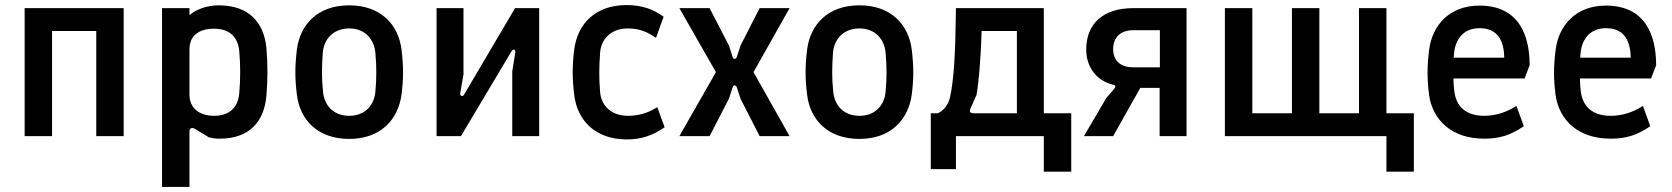

<svg xmlns="http://www.w3.org/2000/svg" viewBox="-20 -536 6582 756"><path d="M77 0H185V-414H359V0H467V-504H77Z M618 200H726V-19C726 -30 735 -36 747 -29L803 5C817 8 826 10 845 10C961 10 1020 -56 1029 -159C1032 -196 1033 -225 1033 -253C1033 -283 1032 -311 1029 -347C1019 -449 959 -515 841 -515C796 -515 751 -499 726 -476V-504H618ZM823 -80C761 -80 726 -114 726 -162V-342C726 -392 759 -423 823 -423C889 -423 917 -385 922 -336C927 -281 927 -224 922 -168C918 -120 890 -80 823 -80Z M1355 11C1477 11 1547 -63 1561 -163C1565 -195 1567 -223 1567 -251C1567 -279 1565 -308 1561 -341C1548 -442 1477 -515 1355 -515C1232 -515 1162 -441 1149 -341C1145 -308 1143 -279 1143 -251C1143 -223 1145 -195 1149 -163C1161 -63 1232 11 1355 11ZM1355 -80C1291 -80 1257 -123 1252 -174C1246 -229 1247 -272 1251 -329C1255 -380 1291 -424 1355 -424C1419 -424 1453 -380 1458 -329C1463 -271 1463 -229 1458 -174C1453 -123 1419 -80 1355 -80Z M1699 0H1795L1994 -334C2001 -346 2011 -340 2009 -329L1997 -255V0H2103V-504H2008L1807 -163C1801 -153 1791 -159 1792 -168L1805 -244V-504H1699Z M2448 13C2503 13 2548 -1 2597 -35L2568 -114C2530 -90 2493 -80 2453 -80C2385 -80 2347 -122 2343 -173C2338 -230 2339 -272 2343 -330C2347 -381 2385 -424 2452 -424C2497 -424 2528 -411 2563 -387L2593 -470C2552 -500 2508 -516 2447 -516C2324 -516 2254 -442 2241 -341C2237 -308 2235 -280 2235 -252C2235 -224 2237 -195 2241 -162C2253 -62 2324 13 2448 13Z M2655 0H2774L2850 -147L2865 -193C2868 -202 2877 -202 2881 -193L2896 -147L2971 0H3089L2947 -252L3089 -504H2971L2896 -357L2881 -311C2877 -302 2868 -302 2865 -311L2850 -357L2774 -504H2655L2799 -252Z M3364 11C3486 11 3556 -63 3570 -163C3574 -195 3576 -223 3576 -251C3576 -279 3574 -308 3570 -341C3557 -442 3486 -515 3364 -515C3241 -515 3171 -441 3158 -341C3154 -308 3152 -279 3152 -251C3152 -223 3154 -195 3158 -163C3170 -63 3241 11 3364 11ZM3364 -80C3300 -80 3266 -123 3261 -174C3255 -229 3256 -272 3260 -329C3264 -380 3300 -424 3364 -424C3428 -424 3462 -380 3467 -329C3472 -271 3472 -229 3467 -174C3462 -123 3428 -80 3364 -80Z M3645 130H3744V0H4090V140H4198V-90H4090V-504H3744C3742 -323 3736 -224 3721 -154C3714 -123 3697 -102 3673 -90H3645ZM3812 -90C3801 -90 3796 -96 3801 -108L3825 -162C3833 -207 3842 -299 3845 -414H3984V-90Z M4248 0H4363L4470 -190H4546V0H4652V-504H4442C4325 -504 4257 -444 4257 -341C4257 -273 4296 -218 4364 -202C4372 -201 4374 -195 4368 -187L4336 -150ZM4441 -271C4392 -271 4363 -298 4363 -342C4363 -389 4392 -417 4441 -417H4547V-271Z M4803 0H5439V140H5547V-90H5439V-504H5331V-90H5175V-504H5067V-90H4911V-504H4803Z M5824 10C5885 10 5929 -4 5980 -39L5951 -119C5912 -94 5870 -80 5824 -80C5751 -80 5712 -118 5706 -180C5704 -196 5703 -212 5703 -227H5983L6003 -279C6003 -397 5961 -514 5805 -514C5689 -514 5619 -438 5607 -338C5603 -305 5601 -277 5601 -249C5601 -221 5603 -194 5607 -162C5621 -64 5695 10 5824 10ZM5704 -309C5704 -314 5705 -318 5705 -322C5709 -380 5741 -425 5806 -425C5883 -425 5902 -367 5903 -309Z M6322 10C6383 10 6427 -4 6478 -39L6449 -119C6410 -94 6368 -80 6322 -80C6249 -80 6210 -118 6204 -180C6202 -196 6201 -212 6201 -227H6481L6501 -279C6501 -397 6459 -514 6303 -514C6187 -514 6117 -438 6105 -338C6101 -305 6099 -277 6099 -249C6099 -221 6101 -194 6105 -162C6119 -64 6193 10 6322 10ZM6202 -309C6202 -314 6203 -318 6203 -322C6207 -380 6239 -425 6304 -425C6381 -425 6400 -367 6401 -309Z"/></svg>

Font: Finlandica Medium
Style: Regular
Weight: 500
Designer: Niklas Ekholm, Juho Hiilivirta, Jaakko Suomalainen
Foundry: Helsinki Type Studio
Version: Version 2.000;Glyphs 3.2 (3202)